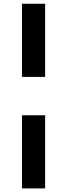

<svg xmlns="http://www.w3.org/2000/svg" viewBox="-20 -788 364 1040"><path d="M224.5 -371.5H99V-767.5H224.5ZM99 232.5V-163.5H224.5V232.5Z"/></svg>

Font: Newsreader Caption
Style: Bold
Weight: 700
Designer: Hugues Gentile
Foundry: Production Type
Version: Version 1.001